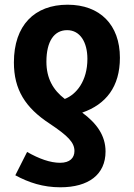

<svg xmlns="http://www.w3.org/2000/svg" viewBox="-20 -575 567 815"><path d="M236 220C356 220 428 166 428 68C428 0 390 -52 329 -97C430 -132 489 -207 489 -330C489 -470 404 -555 267 -555C126 -555 39 -467 39 -310C39 -195 87 -118 191 -50C269 2 296 30 296 66C296 95 277 116 235 116C193 116 146 99 95 70L45 169C102 200 163 220 236 220ZM255 -155C205 -193 177 -243 177 -313C177 -400 210 -447 265 -447C320 -447 351 -396 351 -325C351 -231 304 -174 255 -155Z"/></svg>

Font: Noto Sans Display SemiCondensed
Style: Bold
Weight: 700
Width: 4
Designer: Monotype Design Team
Foundry: Monotype Imaging Inc.
Version: Version 1.900